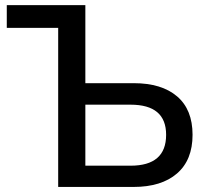

<svg xmlns="http://www.w3.org/2000/svg" viewBox="-20 -739 822 759"><path d="M210 0V-628.9H6.8V-718.8H317.4V-410.2H508.8Q619.1 -410.2 680.2 -357.9Q741.2 -305.7 741.2 -206.1Q741.2 -106.4 679.7 -53.2Q618.2 0 507.8 0ZM317.4 -84H496.1Q636.7 -84 636.7 -206.1Q636.7 -325.2 496.1 -325.2H317.4Z"/></svg>

Font: Min Sans Medium
Style: Regular
Weight: 500
Designer: Jinseong-Kim, NotoSansCJK, Nunito
Foundry: Jinseong-Kim
Version: Version 1.400;Glyphs 3.1.2 (3151)